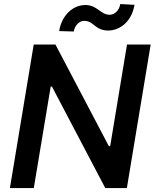

<svg xmlns="http://www.w3.org/2000/svg" viewBox="-20 -953 784 973"><path d="M743.6 -727.3H623.6L538.4 -212.4H531.6L261 -727.3H150.9L30.2 0H151.3L236.9 -514.2H243.3L513.5 0H622.9ZM279.8 -795.5 353.7 -793.3C359.4 -824.9 381.4 -847.3 407 -847.3C456 -847.3 460.2 -798.3 528.4 -798.3C590.9 -798.7 648.1 -846.6 661.6 -928.6L589.5 -932.5C584.5 -901.6 562.5 -878.2 535.5 -878.2C489.3 -878.2 473 -927.6 413 -927.6C350.1 -927.6 293 -876.8 279.8 -795.5Z"/></svg>

Font: Magic Ui Pro Semi Bold
Style: Italic
Weight: 600
Italic angle: -9.39999°
Designer: Stefan Endress, Andreas Faust
Version: Version 1.000;FEAKit 1.0